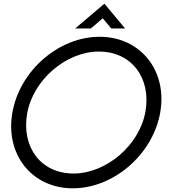

<svg xmlns="http://www.w3.org/2000/svg" viewBox="-20 -1009 913 1039"><path d="M545 -989 387 -855H472L536 -910L582 -855H657ZM767 -405C735 -223 555 -70 378 -70C201 -70 95 -213 127 -395C159 -577 338 -730 515 -730C692 -730 799 -587 767 -405ZM847 -400C887 -627 740 -810 519 -810C298 -810 87 -627 47 -400C7 -173 153 10 374 10C595 10 807 -173 847 -400Z"/></svg>

Font: Gauge
Style: Italic
Weight: 400
Italic angle: -80°
Designer: Daniel Pimley
Foundry: Daniel Pimley
Version: Version 1.000;PS 001.001;hotconv 1.0.56